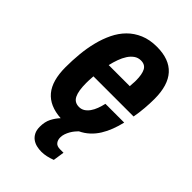

<svg xmlns="http://www.w3.org/2000/svg" viewBox="-217 -622 890 890"><g transform="rotate(45 228.0 -176.5)"><path d="M144 107.9Q144 75.7 155.8 52.7Q167.5 29.8 184.6 11.7Q108.4 6.8 70.8 -38.1Q33.2 -83 33.2 -171.9Q33.2 -215.3 37.4 -259.3Q41.5 -303.2 51.8 -344Q62 -384.8 79.1 -420.2Q96.2 -455.6 122.1 -481.7Q147.9 -507.8 183.6 -522.9Q219.2 -538.1 266.1 -538.1Q429.2 -538.1 429.2 -358.9Q429.2 -329.6 426.5 -297.1Q423.8 -264.6 418 -232.9H154.8Q153.3 -217.3 153.1 -204.8Q152.8 -192.4 152.8 -187Q152.8 -135.7 165.3 -110.4Q177.7 -85 208 -85Q223.1 -85 235.4 -92.8Q247.6 -100.6 257.1 -114Q266.6 -127.4 273.2 -145Q279.8 -162.6 284.2 -182.1H407.2Q400.4 -152.8 390.1 -126Q379.9 -99.1 365.5 -75.9Q351.1 -52.7 331.5 -34.7Q312 -16.6 287.1 -4.9Q281.2 1 273.9 9.8Q266.6 18.6 260.5 29.3Q254.4 40 250.2 52Q246.1 64 246.1 76.2Q246.1 92.8 254.9 104.2Q263.7 115.7 285.2 115.7H307.1L298.8 170.9Q280.8 177.7 264.2 181.4Q247.6 185.1 231 185.1Q215.3 185.1 199.7 181.4Q184.1 177.7 171.6 168.7Q159.2 159.7 151.6 144.8Q144 129.9 144 107.9ZM306.2 -319.8Q306.6 -330.6 307.1 -337.4Q307.6 -344.2 307.9 -348.4Q308.1 -352.5 308.1 -354.5V-358.9Q308.1 -398.9 297.1 -419.9Q286.1 -440.9 258.8 -440.9Q240.2 -440.9 225.6 -430.7Q210.9 -420.4 200 -403.6Q189 -386.7 181.2 -365Q173.3 -343.3 168 -319.8Z"/></g></svg>

Font: Archivo Narrow
Style: Bold Italic
Weight: 700
Italic angle: -8°
Designer: Hector Gatti
Foundry: Hector Gatti
Version: 1.002; ttfautohint (v0.8)